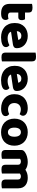

<svg xmlns="http://www.w3.org/2000/svg" viewBox="1480 -2182 717 3718"><g transform="rotate(90 1839.0 -322.5)"><path d="M222 -167Q222 -141 238.5 -130Q255 -119 285 -119Q300 -119 316 -121.5Q332 -124 344 -128Q353 -117 359.5 -103.5Q366 -90 366 -71Q366 -33 337.5 -9Q309 15 237 15Q149 15 101.5 -25Q54 -65 54 -155V-583Q65 -586 85.5 -589.5Q106 -593 129 -593Q173 -593 197.5 -577.5Q222 -562 222 -512V-448H353Q359 -437 364.5 -420.5Q370 -404 370 -384Q370 -349 354.5 -333.5Q339 -318 313 -318H222Z M703 16Q644 16 593.5 -0.5Q543 -17 505.5 -50Q468 -83 446.5 -133Q425 -183 425 -250Q425 -316 446.5 -363.5Q468 -411 503 -441.5Q538 -472 583 -486.5Q628 -501 675 -501Q728 -501 771.5 -485Q815 -469 846.5 -441Q878 -413 895.5 -374Q913 -335 913 -289Q913 -255 894 -237Q875 -219 841 -214L594 -177Q605 -144 639 -127.5Q673 -111 717 -111Q758 -111 794.5 -121.5Q831 -132 854 -146Q870 -136 881 -118Q892 -100 892 -80Q892 -35 850 -13Q818 4 778 10Q738 16 703 16ZM675 -377Q651 -377 633.5 -369Q616 -361 605 -348.5Q594 -336 588.5 -320.5Q583 -305 582 -289L753 -317Q750 -337 731 -357Q712 -377 675 -377Z M1168 -1Q1157 1 1135.5 4.5Q1114 8 1092 8Q1070 8 1052.5 5Q1035 2 1023 -7Q1011 -16 1004.5 -31.5Q998 -47 998 -72V-652Q1009 -654 1030.5 -657.5Q1052 -661 1074 -661Q1096 -661 1113.5 -658Q1131 -655 1143 -646Q1155 -637 1161.5 -621.5Q1168 -606 1168 -581Z M1532 16Q1473 16 1422.5 -0.5Q1372 -17 1334.5 -50Q1297 -83 1275.5 -133Q1254 -183 1254 -250Q1254 -316 1275.5 -363.5Q1297 -411 1332 -441.5Q1367 -472 1412 -486.5Q1457 -501 1504 -501Q1557 -501 1600.5 -485Q1644 -469 1675.5 -441Q1707 -413 1724.5 -374Q1742 -335 1742 -289Q1742 -255 1723 -237Q1704 -219 1670 -214L1423 -177Q1434 -144 1468 -127.5Q1502 -111 1546 -111Q1587 -111 1623.5 -121.5Q1660 -132 1683 -146Q1699 -136 1710 -118Q1721 -100 1721 -80Q1721 -35 1679 -13Q1647 4 1607 10Q1567 16 1532 16ZM1504 -377Q1480 -377 1462.5 -369Q1445 -361 1434 -348.5Q1423 -336 1417.5 -320.5Q1412 -305 1411 -289L1582 -317Q1579 -337 1560 -357Q1541 -377 1504 -377Z M2098 -367Q2073 -367 2050.5 -359Q2028 -351 2011.5 -335.5Q1995 -320 1985 -297Q1975 -274 1975 -243Q1975 -181 2010.5 -150Q2046 -119 2097 -119Q2127 -119 2149 -126Q2171 -133 2188 -141Q2208 -127 2218 -110.5Q2228 -94 2228 -71Q2228 -30 2189 -7.5Q2150 15 2081 15Q2018 15 1967 -3.5Q1916 -22 1879.5 -55.5Q1843 -89 1823 -136Q1803 -183 1803 -240Q1803 -306 1824.5 -355.5Q1846 -405 1883 -437Q1920 -469 1968.5 -485Q2017 -501 2071 -501Q2143 -501 2182 -475Q2221 -449 2221 -408Q2221 -389 2212 -372.5Q2203 -356 2191 -344Q2174 -352 2150 -359.5Q2126 -367 2098 -367Z M2801 -243Q2801 -181 2782 -132.5Q2763 -84 2728.5 -51Q2694 -18 2646 -1Q2598 16 2539 16Q2480 16 2432 -2Q2384 -20 2349.5 -53.5Q2315 -87 2296 -135Q2277 -183 2277 -243Q2277 -302 2296 -350Q2315 -398 2349.5 -431.5Q2384 -465 2432 -483Q2480 -501 2539 -501Q2598 -501 2646 -482.5Q2694 -464 2728.5 -430.5Q2763 -397 2782 -349Q2801 -301 2801 -243ZM2451 -243Q2451 -182 2474.5 -149.5Q2498 -117 2540 -117Q2582 -117 2604.5 -150Q2627 -183 2627 -243Q2627 -303 2604 -335.5Q2581 -368 2539 -368Q2497 -368 2474 -335.5Q2451 -303 2451 -243Z M3117 -501Q3158 -501 3197.5 -489.5Q3237 -478 3266 -455Q3296 -475 3333.5 -488Q3371 -501 3424 -501Q3462 -501 3498.5 -491Q3535 -481 3563.5 -459.5Q3592 -438 3609 -402.5Q3626 -367 3626 -316V-1Q3616 2 3594.5 5Q3573 8 3550 8Q3528 8 3510.5 5Q3493 2 3481 -7Q3469 -16 3462.5 -31.5Q3456 -47 3456 -72V-311Q3456 -341 3439 -354.5Q3422 -368 3393 -368Q3379 -368 3363 -361.5Q3347 -355 3339 -348Q3340 -344 3340 -340.5Q3340 -337 3340 -334V-1Q3329 2 3307.5 5Q3286 8 3264 8Q3242 8 3224.5 5Q3207 2 3195 -7Q3183 -16 3176.5 -31.5Q3170 -47 3170 -72V-311Q3170 -341 3151.5 -354.5Q3133 -368 3107 -368Q3089 -368 3076 -362.5Q3063 -357 3054 -352V-1Q3044 2 3022.5 5Q3001 8 2978 8Q2956 8 2938.5 5Q2921 2 2909 -7Q2897 -16 2890.5 -31.5Q2884 -47 2884 -72V-374Q2884 -401 2895.5 -417Q2907 -433 2927 -447Q2961 -471 3011.5 -486Q3062 -501 3117 -501Z"/></g></svg>

Font: Baloo Bhai
Style: Regular
Weight: 400
Designer: Supriya Tembe, Noopur Datye and Ek Type
Foundry: Ek Type
Version: Version 1.443;PS 1.000;hotconv 16.6.51;makeotf.lib2.5.65220;